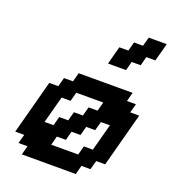

<svg xmlns="http://www.w3.org/2000/svg" viewBox="-173 -1127 1115 1254"><g transform="rotate(20 384.0 -500.0)"><path d="M125 0H500L516.6 -62.5H579.1L596.2 -125H658.7Q675.3 -187.5 708.7 -312.5Q742.2 -437.5 758.8 -500H696.3L713.4 -562.5H650.9L667.5 -625H292.5L275.9 -562.5H213.4L196.3 -500H133.8Q117.2 -437.5 83.7 -312.5Q50.3 -187.5 33.7 -125H96.2L79.1 -62.5H141.6ZM471.2 -125H283.7L300.3 -187.5H362.8L379.4 -250H441.9L458.5 -312.5H521L538.1 -375H600.6L550.3 -187.5H487.8ZM254.4 -250H191.9L242.2 -437.5H304.7L321.3 -500H508.8L492.2 -437.5H429.7L413.1 -375H350.6L333.5 -312.5H271ZM451.2 -750H576.2L592.8 -812.5H655.3L671.9 -875H734.4Q740.2 -895.5 751.5 -937.3Q762.7 -979 768.1 -1000H643.1L626 -937.5H563.5L546.9 -875H484.4Q478.5 -854 467.5 -812.5Q456.5 -771 451.2 -750Z"/></g></svg>

Font: Faithful 32x
Style: Oblique
Weight: 400
Foundry: Faithful Resource Pack
Version: Version 1.0; January 27, 2023